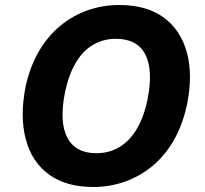

<svg xmlns="http://www.w3.org/2000/svg" viewBox="-20 -736 817 767"><path d="M353 11Q244 11 175.5 -39Q107 -89 83 -179.5Q59 -270 82 -389Q100 -471 136 -532Q172 -593 221.5 -633.5Q271 -674 330.5 -695Q390 -716 456 -716Q566 -716 634 -666Q702 -616 726.5 -526.5Q751 -437 727 -318Q709 -235 673 -173.5Q637 -112 587.5 -71.5Q538 -31 478 -10Q418 11 353 11ZM365 -124Q415 -124 455.5 -147.5Q496 -171 525 -218.5Q554 -266 569 -337Q593 -456 560.5 -518.5Q528 -581 443 -581Q394 -581 353.5 -558Q313 -535 284.5 -488.5Q256 -442 240 -369Q216 -250 248.5 -187Q281 -124 365 -124Z"/></svg>

Font: Nunito Sans 7pt SemiCondensed ExtraBold
Style: Italic
Weight: 800
Width: 4
Italic angle: -9°
Designer: Vernon Adams
Foundry: Vernon Adams
Version: Version 3.101;gftools[0.9.27]